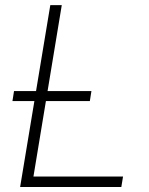

<svg xmlns="http://www.w3.org/2000/svg" viewBox="-20 -748 597 768"><path d="M60.5 0 181.2 -727.5H227.1L113.8 -42H472.2L465.3 0ZM29.8 -343.8 36.1 -383.8H345.7L339.4 -343.8Z"/></svg>

Font: Inter 20pt ExtraLight
Style: Italic
Weight: 250
Italic angle: -9.3988°
Version: Version 4.001;git-66647c0bb